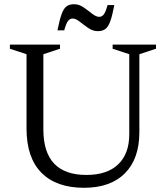

<svg xmlns="http://www.w3.org/2000/svg" viewBox="-20 -882 789 912"><path d="M594 -244.5V-624.5L515 -650.5V-670H721V-650.5L642 -624.5V-254.5Q642 -128 573.5 -59Q505 10 379 10Q247.5 10 176.8 -61.5Q106 -133 106 -271.5V-624.5L27 -650.5V-670H265V-650.5L186 -624.5V-267Q186 -51 390.5 -51Q489 -51 541.5 -101.5Q594 -152 594 -244.5ZM523 -858Q513.5 -807.5 503.8 -780.8Q494 -754 480.2 -744Q466.5 -734 444.5 -734Q421 -734 399.2 -749Q377.5 -764 358.8 -779Q340 -794 324.5 -794Q313.5 -794 304.2 -783.8Q295 -773.5 285 -738H253Q263 -788.5 272.8 -815.2Q282.5 -842 296.2 -852Q310 -862 331.5 -862Q355.5 -862 377 -847Q398.5 -832 417.5 -817Q436.5 -802 451.5 -802Q463 -802 472 -812.2Q481 -822.5 491 -858Z"/></svg>

Font: Newsreader Text
Style: Regular
Weight: 400
Designer: Hugues Gentile
Foundry: Production Type
Version: Version 1.002